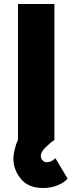

<svg xmlns="http://www.w3.org/2000/svg" viewBox="-20 -700 362 960"><path d="M70 0V-680H252V0Q233 12 208.5 36Q184 60 184 79Q184 91 192 101Q200 111 213 111Q223 111 233 107.5Q243 104 257 91L318 193Q301 213 268 226.5Q235 240 195 240Q122 240 84.5 194.5Q47 149 47 93Q47 74 53.5 46.5Q60 19 70 0Z"/></svg>

Font: Palanquin Dark
Style: Bold
Weight: 700
Designer: Pria Ravichandran
Version: Version 1.000